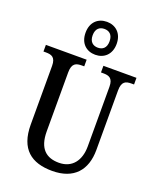

<svg xmlns="http://www.w3.org/2000/svg" viewBox="-176 -1082 978 1195"><g transform="rotate(20 313.0 -484.5)"><path d="M322 -761C379 -761 425 -799 425 -870C425 -941 379 -979 322 -979C264 -979 219 -941 219 -870C219 -799 264 -761 322 -761ZM322 -808C292 -808 266 -825 266 -870C266 -915 292 -932 322 -932C353 -932 378 -915 378 -870C378 -825 353 -808 322 -808ZM317 10C461 10 532 -73 532 -207V-600C532 -662 559 -670 597 -670H613V-714H394V-670H409C446 -670 474 -662 474 -604V-209C474 -116 427 -52 339 -52C257 -52 202 -94 202 -210V-600C202 -662 230 -670 268 -670H283V-714H13V-670H29C66 -670 94 -662 94 -604V-216C94 -53 180 10 317 10Z"/></g></svg>

Font: Noto Serif Thai Condensed Medium
Style: Regular
Weight: 500
Width: 3
Designer: Monotype Design Team
Foundry: Monotype Imaging Inc.
Version: Version 2.002